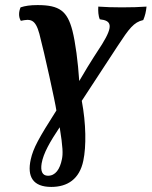

<svg xmlns="http://www.w3.org/2000/svg" viewBox="-20 -487 597 756"><path d="M460 -458C427 -458 392 -459 367 -461C366 -444 367 -424 373 -411C419 -406 427 -386 382 -313C364 -284 342 -254 292 -168C287 -244 277 -320 265 -367C245 -443 215 -467 128 -467C99 -467 79 -464 61 -458C54 -442 52 -421 62 -405C99 -413 119 -413 135 -354C155 -278 198 -82 202 -52C132 58 111 96 101 141C86 209 110 249 182 249C246 249 293 218 308 146C320 89 319 0 302 -90L444 -307C488 -374 507 -400 544 -408C551 -424 555 -441 557 -461C532 -459 494 -458 460 -458ZM224 139C216 180 198 205 169 205C146 205 139 186 144 156C151 116 177 71 215 14C228 94 228 119 224 139Z"/></svg>

Font: Vollkorn Semibold
Style: Italic
Weight: 600
Italic angle: -11°
Designer: Friedrich Althausen
Foundry: Friedrich Althausen
Version: Version 4.015;PS 004.015;hotconv 1.0.88;makeotf.lib2.5.64775